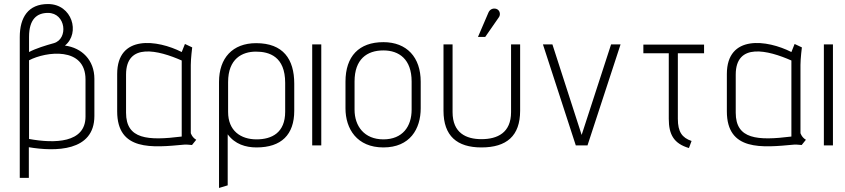

<svg xmlns="http://www.w3.org/2000/svg" viewBox="-20 -721 4192 952"><path d="M448 -330C448 -423 386 -484 302 -495C379 -557 338 -701 218 -701C120 -701 78 -635 78 -537V161H123V9C254 31 448 31 448 -146ZM124 -422C208 -466 404 -491 404 -327V-143C404 -11 250 -9 124 -32ZM124 -538C124 -626 163 -657 218 -657C307 -657 320 -528 247 -507C207 -496 158 -481 124 -463Z M897 -503 881 -463C761 -524 561 -551 561 -354V-169C561 29 735 11 895 -4C908 -5 923 -2 932 -2L953 -28C932 -40 926 -61 926 -61V-399C926 -431 933 -486 933 -486ZM605 -351C605 -512 766 -472 881 -421V-44C713 -23 605 -30 605 -162Z M1439 -306C1439 -428 1384 -507 1250 -507C1133 -507 1066 -433 1066 -315V211L1109 198V-55C1145 -6 1198 10 1252 10C1375 10 1439 -53 1439 -172ZM1111 -314C1111 -430 1181 -465 1249 -465C1315 -465 1394 -441 1394 -310V-167C1394 -63 1328 -30 1252 -30C1174 -30 1111 -72 1111 -166Z M1528 -501V0H1573V-501Z M1693 -184C1693 -82 1750 10 1881 10C2013 10 2066 -82 2066 -184V-316C2066 -437 1997 -512 1881 -512C1760 -512 1693 -442 1693 -316ZM1738 -317C1738 -427 1799 -471 1881 -471C1959 -471 2021 -427 2021 -317V-177C2021 -94 1976 -30 1881 -30C1786 -30 1738 -96 1738 -177Z M2350 -538H2386L2454 -636C2463 -649 2459 -671 2441 -677C2425 -682 2409 -675 2402 -659ZM2179 -501V-172C2179 -47 2246 10 2367 10C2492 10 2559 -47 2559 -172V-501H2514V-165C2514 -63 2447 -31 2367 -31C2291 -31 2224 -62 2224 -165V-501Z M2672 -501 2835 0H2893L3057 -501H3010L2864 -52L2719 -501Z M3170 -500V-457H3296V-132C3296 -54 3321 -9 3396 13L3409 -22C3362 -38 3341 -67 3341 -132V-457H3471V-500Z M3920 -503 3904 -463C3784 -524 3584 -551 3584 -354V-169C3584 29 3758 11 3918 -4C3931 -5 3946 -2 3955 -2L3976 -28C3955 -40 3949 -61 3949 -61V-399C3949 -431 3956 -486 3956 -486ZM3628 -351C3628 -512 3789 -472 3904 -421V-44C3736 -23 3628 -30 3628 -162Z M4065 -501V0H4110V-501Z"/></svg>

Font: Advent Pro
Style: Light
Weight: 300
Designer: Andreas Kalpakidis
Foundry: Andreas Kalpakidis
Version: Version 2.002 2007